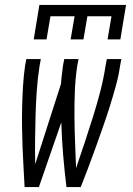

<svg xmlns="http://www.w3.org/2000/svg" viewBox="-20 -760 540 780"><path d="M138 0H80Q78 -41 75.5 -81.5Q73 -122 71.5 -163Q70 -204 69.5 -245Q69 -286 70 -327.5Q71 -369 73.5 -410.5Q76 -452 82 -494L87 -520H146L141 -494Q133 -443 129.5 -393Q126 -343 124.5 -293Q123 -243 122.5 -193Q122 -143 123 -93L228 -420Q229 -439 231.5 -457.5Q234 -476 236 -494L241 -520H299L294 -494Q286 -441 284 -388.5Q282 -336 282.5 -284Q283 -232 285 -180Q287 -128 289 -77Q307 -129 324 -180.5Q341 -232 357.5 -284.5Q374 -337 387.5 -389Q401 -441 409 -494L414 -520H473L468 -494Q462 -452 450.5 -410.5Q439 -369 426 -327.5Q413 -286 398.5 -245Q384 -204 369.5 -163Q355 -122 339.5 -81.5Q324 -41 308 0H250Q242 -65 236.5 -130.5Q231 -196 229 -263ZM117 -600 140 -740H492L469 -600H417L433 -694H335L319 -600H267L283 -694H185L169 -600Z"/></svg>

Font: Iosevka Term Curly Light
Style: Italic
Weight: 300
Italic angle: -9°
Designer: Belleve Invis
Foundry: Belleve Invis
Version: Version 32.3.0